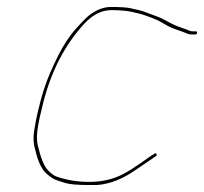

<svg xmlns="http://www.w3.org/2000/svg" viewBox="-20 -552 586 551"><path d="M545.5 -457.5C545.9 -460.5 544.8 -462 542.2 -462H534.2C529.5 -462 525.5 -462.8 522.1 -464.5C518.7 -466.2 514.4 -467.8 509.4 -469.5C504.3 -471.2 498.6 -473.2 492.3 -475.5C486 -477.8 478.2 -481.3 469 -486C459.7 -490.7 452.8 -494.3 448.2 -497C443.6 -499.7 438.4 -502 432.6 -504C426.7 -506 415.2 -510.3 397.9 -517C391 -519.7 384.5 -521.7 378.3 -523C372.2 -524.3 364.1 -526.2 354 -528.5C343.8 -530.8 325.3 -532 298.3 -532C279.7 -532 260.8 -525.5 241.7 -512.5C232.3 -506.2 217.9 -492 198.2 -469.9C178.6 -447.9 161.4 -421.7 146.5 -391.5C138.1 -374.5 130.8 -358.8 124.6 -344.5C118.3 -330.2 112.6 -315.2 107.4 -299.5C102.3 -283.8 98.4 -270.7 95.7 -260C93 -249.3 90.2 -237.8 87.2 -225.5C84.3 -213.2 81.2 -196.8 78 -176.5C74.7 -156.2 75.9 -138 81.3 -122C87.9 -91.6 97.8 -69.6 110.9 -56C122.5 -45.7 132.1 -39 139.7 -36C144.7 -34 153.7 -31 166.7 -27C179.6 -23 202.5 -21 235.3 -21H258.3C294.1 -23.7 329.9 -37.4 365.8 -62C385.3 -75.3 402.4 -87 417.4 -97L427.5 -104C429.7 -105.3 430.2 -107.3 428.9 -110C427.7 -112.7 425.9 -113 423.6 -111L413.6 -105C406.9 -100.3 395.6 -92.4 379.7 -81.2C363.8 -70 348.7 -60.6 334.4 -53C305.7 -37.7 272.8 -30 235.8 -30C202.4 -30 171.1 -35.2 141.7 -45.5C135.1 -47.8 127.2 -53.7 118 -63C106.7 -74.4 96.8 -98.8 88.1 -136.2C85.1 -148.9 85.4 -166.6 88.9 -189C91.4 -204.3 96.5 -227.5 104.4 -258.5C127.2 -347.6 165.5 -421.8 219.4 -481.3C236.5 -500.2 254.1 -512.6 272.1 -518.5C281.3 -521.5 291.2 -523 302.1 -523C312.9 -523 325.2 -522.3 339 -521C345.9 -520.3 352.1 -519.3 357.5 -518C363 -516.7 368.8 -515.3 374.9 -514C381 -512.7 387.6 -510.8 394.5 -508.5C401.5 -506.2 408 -503.8 413.9 -501.5C419.9 -499.2 425.2 -497 429.9 -495C434.6 -493 442.3 -488.8 453.2 -482.3C464 -475.9 475.6 -470.6 487.9 -466.5C494.8 -464.2 500.5 -462.2 504.9 -460.5C509.3 -458.8 513.6 -457.2 517.6 -455.5C521.7 -453.8 526.7 -453 532.7 -453H540.7C543.4 -453 545 -454.5 545.5 -457.5Z"/></svg>

Font: Proton
Style: LitIt
Weight: 500
Version: Version 1.017